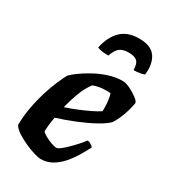

<svg xmlns="http://www.w3.org/2000/svg" viewBox="-175 -795 783 883"><g transform="rotate(30 216.5 -353.5)"><path d="M183 0Q172 0 148.5 -7Q125 -14 98 -26Q71 -38 48 -53Q25 -68 16 -84Q16 -128 24.5 -175.5Q33 -223 46.5 -266.5Q60 -310 74.5 -343.5Q89 -377 99 -394Q109 -405 133 -422.5Q157 -440 189.5 -458Q222 -476 259 -488Q296 -500 333 -500Q349 -500 372 -489Q395 -478 413.5 -464Q432 -450 433 -441Q430 -421 422.5 -395.5Q415 -370 405 -348Q395 -326 386 -313Q368 -294 327.5 -272Q287 -250 238.5 -230.5Q190 -211 145 -197Q139 -164 138 -150.5Q137 -137 136 -120Q142 -112 158 -103Q174 -94 192 -87.5Q210 -81 221 -81Q228 -81 240.5 -90.5Q253 -100 269 -115.5Q285 -131 300.5 -148Q316 -165 329 -182Q338 -182 348.5 -175Q359 -168 361 -163Q348 -138 331 -109.5Q314 -81 292 -56Q270 -31 243 -15.5Q216 0 183 0ZM157 -260Q191 -271 221 -283.5Q251 -296 277 -308.5Q303 -321 321 -333Q321 -338 321 -343.5Q321 -349 321 -354Q321 -372 318.5 -390Q316 -408 312 -422Q305 -424 299 -424Q293 -424 286 -424Q269 -424 252 -421Q235 -418 220 -412Q197 -381 182 -341Q167 -301 157 -260ZM216 -568Q190 -568 176 -571Q162 -574 157 -577Q170 -639 205 -673Q240 -707 300 -707Q364 -707 388.5 -671.5Q413 -636 406 -577Q400 -574 384.5 -571Q369 -568 350 -568Q349 -604 334.5 -615.5Q320 -627 291 -627Q262 -627 245 -615Q228 -603 216 -568Z"/></g></svg>

Font: Texturina 12pt ExtraBold
Style: Italic
Weight: 800
Italic angle: -11°
Designer: Guillermo Torres Carreño
Foundry: Omnibus-Type
Version: Version 1.002